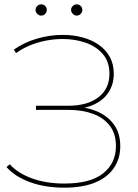

<svg xmlns="http://www.w3.org/2000/svg" viewBox="-20 -863 638 886"><path d="M276 3Q189 3 119.5 -22Q50 -47 10 -92L25 -105Q63 -63 128.5 -39.5Q194 -16 277 -16Q397 -16 456 -63Q515 -110 515 -189Q515 -246 486.5 -283Q458 -320 408.5 -338Q359 -356 294 -356H146V-375H295Q383 -375 434 -414Q485 -453 485 -523Q485 -578 454.5 -613.5Q424 -649 375 -666Q326 -683 269 -683Q231 -683 192 -675.5Q153 -668 118 -653.5Q83 -639 54 -618L44 -634Q92 -668 151.5 -685Q211 -702 269 -702Q316 -702 358.5 -691Q401 -680 434 -657.5Q467 -635 486 -601.5Q505 -568 505 -523Q505 -474 481 -437Q457 -400 411 -379.5Q365 -359 300 -359L304 -372Q370 -372 422.5 -351Q475 -330 505 -289.5Q535 -249 535 -188Q535 -132 506 -88.5Q477 -45 419.5 -21Q362 3 276 3ZM334 -791Q324 -791 316 -799Q308 -807 308 -817Q308 -828 316 -835.5Q324 -843 334 -843Q345 -843 352.5 -835.5Q360 -828 360 -817Q360 -807 352.5 -799Q345 -791 334 -791ZM170 -791Q160 -791 152 -799Q144 -807 144 -817Q144 -828 152 -835.5Q160 -843 170 -843Q181 -843 188.5 -835.5Q196 -828 196 -817Q196 -807 188.5 -799Q181 -791 170 -791Z"/></svg>

Font: Montserrat Alternates Thin
Style: Regular
Weight: 100
Designer: Julieta Ulanovsky
Foundry: Julieta Ulanovsky
Version: Version 9.000